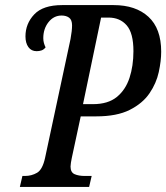

<svg xmlns="http://www.w3.org/2000/svg" viewBox="-20 -734 653 754"><path d="M58 0 68 -43H78Q104 -43 125.5 -55.5Q147 -68 157 -114L257 -581Q263 -614 263 -634Q263 -656 251.5 -664.5Q240 -673 222 -673Q191 -673 170.5 -647Q150 -621 150 -584Q150 -574 152.5 -565Q155 -556 159 -548Q152 -539 143 -536Q134 -533 124 -533Q103 -533 91.5 -549Q80 -565 80 -591Q80 -641 114.5 -677.5Q149 -714 224 -714H426Q513 -714 563 -668Q613 -622 613 -531Q613 -495 603.5 -451Q594 -407 567 -367.5Q540 -328 489.5 -302.5Q439 -277 358 -277H297L262 -114Q260 -105 258.5 -95Q257 -85 257 -80Q257 -57 273 -50Q289 -43 313 -43H340L330 0ZM345 -325Q404 -325 438.5 -353Q473 -381 488.5 -428Q504 -475 504 -533Q504 -604 477.5 -634.5Q451 -665 406 -665H377L306 -325Z"/></svg>

Font: Noto Serif ExtraCondensed Medium
Style: Italic
Weight: 500
Width: 2
Italic angle: -12°
Designer: Monotype Design Team
Foundry: Monotype Imaging Inc.
Version: Version 2.013; ttfautohint (v1.8.4.7-5d5b)